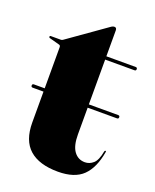

<svg xmlns="http://www.w3.org/2000/svg" viewBox="-117 -629 574 711"><g transform="rotate(20 170.5 -273.0)"><path d="M-3 -252Q-3 -258.5 3.5 -258.5H46V-420Q46 -428 40 -429L3 -439Q-3 -440 -3 -444Q-3 -448 1 -448H41Q45 -448 49 -451L195 -554Q204 -561 211 -561Q220 -561 220 -550V-448H335.5Q342 -448 342 -441.5Q342 -435 335.5 -435H220V-258.5H335.5Q342 -258.5 342 -252Q342 -245.5 335.5 -245.5H220V-140Q220 -95.5 236 -73.8Q252 -52 279 -52Q297 -52 311.8 -65Q326.5 -78 333 -114Q334 -118 337 -118Q340 -118 339 -114Q328 -49 295.2 -17Q262.5 15 197 15Q123 15 84.5 -19Q46 -53 46 -124V-245.5H3.5Q-3 -245.5 -3 -252Z"/></g></svg>

Font: Fraunces 144pt Black
Style: Regular
Weight: 900
Version: Version 1.000;[0bf87f6ff]